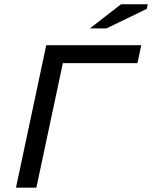

<svg xmlns="http://www.w3.org/2000/svg" viewBox="-20 -872 707 892"><path d="M54.2 0ZM618.7 -578.6H272L148.9 0H54.2L194.8 -662.1H636.2ZM542 -852.1H666.5L661.6 -830.6L474.6 -740.2H397.9Z"/></svg>

Font: PT Astra Sans
Style: Italic
Weight: 400
Italic angle: -16°
Designer: A.Korolkova, I. Chaeva
Foundry: ParaType Ltd
Version: Version 1.001; ttfautohint (v1.6)